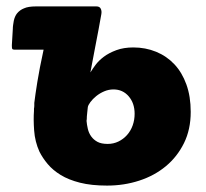

<svg xmlns="http://www.w3.org/2000/svg" viewBox="-20 -570 643 599"><path d="M396 -422Q434 -422 467 -408.5Q500 -395 524 -369.5Q548 -344 561.5 -306.5Q575 -269 575 -221Q575 -166 554 -123.5Q533 -81 497.5 -51.5Q462 -22 414.5 -6.5Q367 9 314 9Q265 9 229.5 0Q194 -9 169.5 -24Q145 -39 129 -58Q113 -77 103 -97Q89 -128 86.5 -163Q84 -198 86 -224V-225V-227V-231Q87 -236 87 -240.5Q87 -245 87 -249Q90 -274 96.5 -314.5Q103 -355 116 -415H27Q19 -415 18 -418Q17 -420 17 -429L20 -480Q20 -486 21 -492.5Q22 -499 23 -505Q26 -519 33 -528Q42 -539 55 -544Q68 -550 92 -550H146H167H259H281Q291 -550 294.5 -542.5Q298 -535 296 -525Q293 -508 287.5 -478Q282 -448 276 -418Q269 -383 262 -344Q268 -354 278 -367.5Q288 -381 304 -393Q320 -405 343 -413.5Q366 -422 396 -422ZM316 -121Q334 -121 349.5 -128.5Q365 -136 376.5 -149Q388 -162 394 -179Q400 -196 400 -215Q400 -248 381.5 -269.5Q363 -291 334 -291Q319 -291 305 -285Q291 -279 280 -270Q269 -261 262 -251.5Q255 -242 254 -236Q253 -229 252.5 -222Q252 -215 251 -207Q251 -197 250 -193Q251 -181 254 -168Q257 -155 264.5 -144.5Q272 -134 284 -127.5Q296 -121 316 -121Z"/></svg>

Font: Poetsen One
Style: Regular
Weight: 400
Designer: Pablo Impallari, Rodrigo Fuenzalida
Foundry: Pablo Impallari, Rodrigo Fuenzalida
Version: Version 1.001; ttfautohint (v0.93) -l 8 -r 50 -G 200 -x 14 -